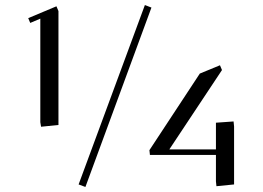

<svg xmlns="http://www.w3.org/2000/svg" viewBox="-20 -732 1042 762"><path d="M92 -660 204 -707 212 -688V-236L143 -229L140 -247V-658L100 -641ZM292 0 555 -712 581 -702 319 10ZM573 -136 773 -440 853 -473 861 -454 652 -139H837V-245L907 -250L909 -230V0L839 7L837 -12V-117H575Z"/></svg>

Font: Dihjauti
Style: Bold
Weight: 700
Designer: T. Christopher White
Version: Version 3.0.0